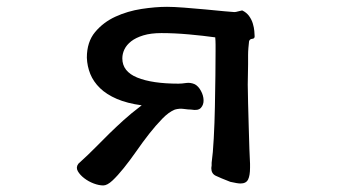

<svg xmlns="http://www.w3.org/2000/svg" viewBox="-20 -490 1040 571"><path d="M676.8 -454.1Q681.6 -454.1 688 -456.1Q694.3 -458 700.2 -459Q712.9 -453.1 720.7 -442.4Q728.5 -431.6 731.9 -419.9Q735.4 -408.2 736.3 -397.9Q737.3 -387.7 737.3 -381.8Q737.3 -375 730 -374.5Q722.7 -374 720.7 -367.2Q719.7 -359.4 718.8 -348.1Q717.8 -336.9 717.8 -326.2V-298.8Q717.8 -284.2 717.3 -268.6Q716.8 -252.9 716.8 -238.3Q716.8 -217.8 717.8 -183.6Q718.8 -149.4 719.7 -113.3Q720.7 -77.1 721.7 -46.4Q722.7 -15.6 723.6 -2.9V8.8Q723.6 32.2 717.8 43.9Q711.9 55.7 695.3 55.7Q686.5 55.7 665 50.8Q634.8 39.1 621.6 32.7Q608.4 26.4 608.4 9.8Q608.4 7.8 608.9 5.9Q609.4 3.9 609.4 2V-5.9Q613.3 -33.2 615.7 -78.6Q618.2 -124 619.1 -172.4Q620.1 -220.7 620.6 -265.6Q621.1 -310.5 621.1 -337.9Q621.1 -345.7 621.1 -356.9Q621.1 -368.2 620.1 -378.9Q585 -383.8 542 -387.7Q499 -391.6 460 -391.6Q428.7 -391.6 406.2 -384.8Q383.8 -377.9 370.1 -367.2Q356.4 -356.4 350.1 -343.3Q343.8 -330.1 343.8 -316.4Q343.8 -277.3 388.2 -259.3Q432.6 -241.2 510.7 -241.2Q520.5 -241.2 533.7 -243.2Q546.9 -245.1 559.6 -239.3Q570.3 -233.4 577.6 -219.7Q585 -206.1 585.4 -192.4Q585.9 -178.7 577.6 -169.4Q569.3 -160.2 548.8 -164.1Q540 -164.1 526.9 -166Q513.7 -168 500 -164.1Q482.4 -157.2 462.9 -137.2Q443.4 -117.2 423.8 -92.3Q404.3 -67.4 385.3 -40Q366.2 -12.7 348.1 9.8Q330.1 32.2 314.5 46.9Q298.8 61.5 287.1 61.5Q274.4 61.5 258.8 55.7Q243.2 49.8 230.5 40Q217.8 30.3 211.4 19Q205.1 7.8 212.9 -2.9Q243.2 -30.3 264.2 -51.8Q285.2 -73.2 305.2 -92.8Q325.2 -112.3 347.2 -132.3Q369.1 -152.3 401.4 -176.8Q358.4 -182.6 327.6 -195.8Q296.9 -209 277.3 -228Q257.8 -247.1 248.5 -270Q239.3 -293 238.3 -318.4Q238.3 -365.2 262.7 -394.5Q287.1 -423.8 323.2 -440.4Q359.4 -457 400.9 -463.4Q442.4 -469.7 476.6 -469.7Q496.1 -469.7 527.8 -467.3Q559.6 -464.8 591.3 -461.9Q623 -459 647.5 -456.5Q671.9 -454.1 676.8 -454.1Z"/></svg>

Font: JasonHandwriting1
Style: Regular
Weight: 400
Version: Version 1.48.20